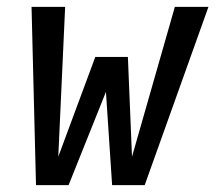

<svg xmlns="http://www.w3.org/2000/svg" viewBox="-20 -540 640 560"><path d="M85 0 72 -520H170L150 -83L258 -374H353L365 -83L490 -520H588L402 0H307L289 -272L180 0Z"/></svg>

Font: Iosevka SS04 Md Ex Obl
Style: Regular
Weight: 500
Width: 7
Italic angle: -9°
Monospace: yes
Designer: Belleve Invis
Foundry: Belleve Invis
Version: Version 19.0.0; ttfautohint (v1.8.4)